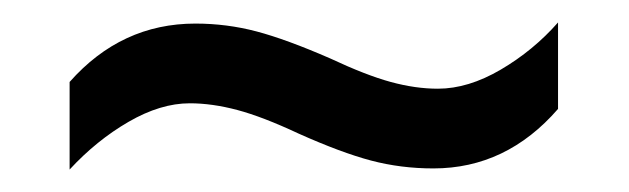

<svg xmlns="http://www.w3.org/2000/svg" viewBox="-20 -438 560 171"><path d="M246 -319Q214 -334 191.5 -340Q169 -346 149 -346Q123 -346 94.5 -329.5Q66 -313 42 -287V-365Q88 -417 154 -417Q182 -417 208.5 -410Q235 -403 274 -386Q306 -371 328 -365Q350 -359 370 -359Q397 -359 426 -376Q455 -393 477 -418V-341Q431 -288 366 -288Q337 -288 310.5 -295Q284 -302 246 -319Z"/></svg>

Font: Noto Sans Ethiopic SemCond
Style: Regular
Weight: 400
Width: 4
Designer: Monotype Design Team
Foundry: Monotype Imaging Inc.
Version: Version 2.102; ttfautohint (v1.8.4.7-5d5b)